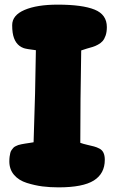

<svg xmlns="http://www.w3.org/2000/svg" viewBox="-20 -808 498 823"><path d="M227.1 -788.1Q333 -788.1 385.5 -766.8Q438 -745.6 438 -691.9Q438 -671.4 432.9 -656.2Q427.7 -641.1 420.2 -632.3Q412.6 -623.5 400.1 -616.7Q387.7 -609.9 377.4 -606.9Q367.2 -604 352.1 -599.6Q336.9 -595.2 328.1 -591.8Q324.2 -373.5 324.2 -195.8Q335.9 -191.4 353.8 -187.3Q371.6 -183.1 383.1 -180.2Q394.5 -177.2 406.2 -171.1Q418 -165 423.6 -153.1Q429.2 -141.1 429.2 -123Q429.2 -64 382.3 -34.4Q335.4 -4.9 231 -4.9Q193.8 -4.9 161.6 -9Q129.4 -13.2 95 -23.9Q60.5 -34.7 40.3 -58.3Q20 -82 20 -116.2Q20 -127.4 21.2 -136.5Q22.5 -145.5 24.2 -152.6Q25.9 -159.7 29.8 -165Q33.7 -170.4 37.1 -174.3Q40.5 -178.2 47.1 -181.4Q53.7 -184.6 58.3 -186.3Q63 -188 72 -189.7Q81.1 -191.4 87.2 -192.4Q93.3 -193.4 105 -195.1Q116.7 -196.8 124 -198.2Q131.8 -420.4 133.8 -592.8Q93.3 -597.7 82 -601.6Q42 -615.7 34.2 -668.5Q32.2 -682.6 32.2 -700.2Q32.2 -742.7 85.2 -765.4Q138.2 -788.1 227.1 -788.1Z"/></svg>

Font: Blue Custard
Style: Regular
Weight: 400
Version: Version 01.01